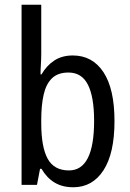

<svg xmlns="http://www.w3.org/2000/svg" viewBox="-20 -780 548 810"><path d="M154 -553Q154 -531 152.5 -508.5Q151 -486 151 -466H155Q177 -504 209.5 -525Q242 -546 287 -546Q370 -546 416.5 -475.5Q463 -405 463 -269Q463 -133 416.5 -61.5Q370 10 289 10Q243 10 210 -10Q177 -30 155 -68H149L136 0H71V-760H154ZM269 -474Q224 -474 199 -449.5Q174 -425 164 -380Q154 -335 154 -275V-260Q154 -160 181 -110.5Q208 -61 271 -61Q377 -61 377 -270Q377 -371 351 -422.5Q325 -474 269 -474Z"/></svg>

Font: Noto Sans Gurmukhi Condensed
Style: Regular
Weight: 400
Width: 3
Designer: Jelle Bosma - Monotype Design Team
Foundry: Monotype Imaging Inc.
Version: Version 2.004; ttfautohint (v1.8.4.7-5d5b)